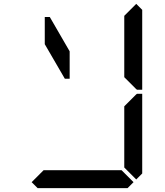

<svg xmlns="http://www.w3.org/2000/svg" viewBox="-20 -975 856 995"><path d="M686 -955 717 -924V-510H690L685 -514L624 -575V-607V-782V-887V-893ZM685 -485 690 -489H717V-76L686 -45L624 -107V-113V-218V-424ZM672 -31 641 0H175L144 -31L206 -93H226H362H454H590H610ZM341 -567H316L212 -746V-887H238L341 -709Z"/></svg>

Font: DSEG14 Classic
Style: Regular
Weight: 400
Designer: Keshikan(Twitter:@keshinomi_88pro)
Version: Version 0.46